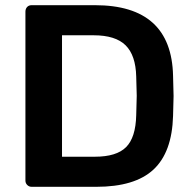

<svg xmlns="http://www.w3.org/2000/svg" viewBox="-20 -720 743 740"><path d="M102 0Q92 0 85 -7Q78 -14 78 -24V-675Q78 -686 84.5 -693Q91 -700 102 -700H346Q641 -700 647 -428Q649 -370 649 -350Q649 -331 647 -273Q643 -133 571.5 -66.5Q500 0 351 0ZM346 -116Q429 -116 466 -153Q503 -190 505 -276Q507 -336 507 -351Q507 -367 505 -425Q503 -507 464 -545.5Q425 -584 341 -584H219V-116Z"/></svg>

Font: Rubik AZ
Style: Regular
Weight: 500
Designer: Hubert and Fischer
Foundry: Hubert & Fischer
Version: Version 2.000